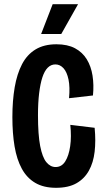

<svg xmlns="http://www.w3.org/2000/svg" viewBox="-20 -882 502 915"><path d="M247 13Q188 13 148 -10.5Q108 -34 84 -78Q60 -122 49.5 -184Q39 -246 39 -324Q39 -402 50 -466Q61 -530 85 -576Q109 -622 149.5 -646.5Q190 -671 249 -671Q302 -671 337.5 -652Q373 -633 393.5 -599.5Q414 -566 421 -521.5Q428 -477 423 -427L309 -414Q314 -467 306.5 -503Q299 -539 282.5 -557Q266 -575 244 -575Q223 -575 207.5 -559.5Q192 -544 182 -513.5Q172 -483 166.5 -437.5Q161 -392 161 -333Q161 -240 171.5 -186Q182 -132 201 -109Q220 -86 245 -86Q274 -86 291 -113Q308 -140 314.5 -185.5Q321 -231 315 -287L431 -273Q437 -211 431 -159Q425 -107 403.5 -68.5Q382 -30 344 -8.5Q306 13 247 13ZM272 -720H176L231 -862H352Z"/></svg>

Font: Bricolage Grotesque 36pt Condensed SemiBold
Style: Regular
Weight: 600
Width: 3
Designer: Mathieu Triay
Foundry: Atelier Triay
Version: Version 1.001;gftools[0.9.33.dev8+g029e19f]